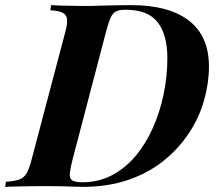

<svg xmlns="http://www.w3.org/2000/svg" viewBox="-58 -728 849 748"><path d="M756 -469Q756 -404 737 -337Q718 -270 678.5 -210Q639 -150 580.5 -102.5Q522 -55 442.5 -27.5Q363 0 263 0Q247 0 224.5 -1Q202 -2 174 -2.5Q146 -3 112 -3Q89 -3 60.5 -2.5Q32 -2 5.5 -1.5Q-21 -1 -38 0L-35 -20Q-3 -22 15.5 -28Q34 -34 45 -52Q56 -70 65 -106L196 -602Q204 -631 203.5 -649.5Q203 -668 188.5 -677Q174 -686 138 -688L141 -708Q159 -707 187 -706Q215 -705 246.5 -705Q278 -705 305 -705Q323 -706 351 -706.5Q379 -707 407 -707.5Q435 -708 454 -708Q599 -708 677.5 -648Q756 -588 756 -469ZM263 -18Q327 -18 379.5 -46Q432 -74 472 -122.5Q512 -171 539 -233Q566 -295 580 -363.5Q594 -432 594 -501Q594 -593 556 -641.5Q518 -690 432 -690Q407 -690 394 -683.5Q381 -677 373 -659Q365 -641 355 -604L224 -104Q216 -72 214 -53Q212 -34 222.5 -26Q233 -18 263 -18Z"/></svg>

Font: Playfair Display
Style: Bold Italic
Weight: 700
Italic angle: -14°
Designer: Claus Eggers Sørensen
Foundry: Claus Eggers Sørensen
Version: Version 1.203